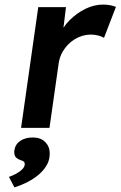

<svg xmlns="http://www.w3.org/2000/svg" viewBox="-20 -558 526 838"><path d="M72 0 147 -527H268L257 -437Q268 -454 283 -469Q315 -501 353 -519.5Q391 -538 430 -538Q447 -538 462 -535Q477 -532 486 -528L434 -393Q424 -399 408.5 -403Q393 -407 377 -407Q352 -407 328 -397.5Q304 -388 285 -371Q266 -354 253 -331.5Q240 -309 236 -281L196 0ZM43 260 19 214Q34 209 50 200.5Q66 192 76.5 181.5Q87 171 88 160Q88 159 88 157Q88 152 84.5 148Q81 144 70 141Q52 134 47 125.5Q42 117 42 106Q42 102 43 97Q47 71 69 56.5Q91 42 123 42Q158 42 177.5 62Q197 82 197 111Q197 119 196 128Q193 149 180.5 168.5Q168 188 148 205Q128 222 101 236Q74 250 43 260Z"/></svg>

Font: Lexend Med
Style: Italic
Weight: 500
Italic angle: -8.13011°
Designer: Bonnie Shaver-Troup, Thomas Jockin
Foundry: Lexend
Version: Version 1.007